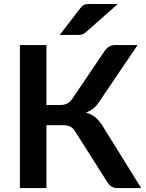

<svg xmlns="http://www.w3.org/2000/svg" viewBox="-20 -951 736 971"><path d="M504.4 -305.2 693.8 0H571.8Q553.2 0 540.5 -9.8Q527.8 -19.5 516.6 -39.6L362.3 -282.7Q356 -293.9 350.1 -299.8Q343.8 -305.7 335.4 -311Q326.7 -314.9 317.9 -316.4Q308.6 -317.9 295.4 -317.9H214.8V0H80.6V-723.1H214.8V-419.9H283.2Q303.2 -419.9 318.4 -426.8Q334 -433.6 346.7 -453.1L504.9 -687Q514.2 -702.6 528.3 -712.9Q542.5 -723.1 561 -723.1H675.8L479.5 -433.1Q466.3 -413.1 450.7 -401.4Q432.1 -387.7 414.1 -381.8Q443.4 -374 464.8 -355.5Q486.8 -335.4 504.4 -305.2ZM438 -930.7H575.7L413.6 -787.6Q403.8 -778.8 394.5 -776.4Q386.7 -774.4 371.6 -774.4H282.2L386.7 -910.2Q393.6 -918.9 396.5 -921.4Q402.8 -925.8 407.7 -927.7Q411.6 -929.2 420.9 -930.2Q425.3 -930.7 438 -930.7Z"/></svg>

Font: Lato-SemiBold
Style: Bold
Weight: 500
Designer: Lukasz Dziedzic with Adam Twardoch and Botio Nikoltchev
Foundry: tyPoland Lukasz Dziedzic
Version: ""